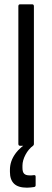

<svg xmlns="http://www.w3.org/2000/svg" viewBox="-20 -675 242 889"><path d="M73 0Q65 0 65 -9V-646Q65 -655 73 -655H129Q137 -655 137 -646V-9Q137 0 129 0ZM105 194Q64 194 45 175.5Q26 157 26 121V111Q26 72 50.5 37.5Q75 3 119 -20L133 -9L134 -1Q112 15 98 41.5Q84 68 84 92V102Q84 122 92 129.5Q100 137 116 137Q121 137 126.5 137Q132 137 137 136Q145 135 145 143V182Q145 186 143.5 188Q142 190 138 191Q131 192 122 193Q113 194 105 194Z"/></svg>

Font: Sofia Sans Condensed
Style: Regular
Weight: 400
Designer: Botio Nikoltchev, Ani Petrova
Foundry: lettersoup
Version: Version 4.100